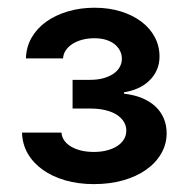

<svg xmlns="http://www.w3.org/2000/svg" viewBox="-20 -825 478 487"><path d="M218 -358Q179 -358 145.8 -367.5Q112.6 -377.1 88.4 -394.4Q64.3 -411.6 50.4 -435.5Q36.6 -459.5 35.9 -488.6H136Q136.7 -477.3 143.3 -468.2Q149.9 -459.2 160.9 -452.8Q171.9 -446.4 186.4 -443Q201 -439.6 218 -439.6Q235.8 -439.6 250.7 -443.4Q265.6 -447.1 276.8 -454.2Q288 -461.3 294.2 -471.4Q300.4 -481.5 300.4 -494Q300.4 -506 294 -516.3Q287.6 -526.6 275.9 -534.1Q264.2 -541.5 247.3 -545.6Q230.5 -549.7 209.2 -549.7H164.1V-622.5H209.2Q226.9 -622.5 241.5 -626.4Q256 -630.3 266.7 -637.3Q277.3 -644.2 283.2 -654.1Q289.1 -664.1 289.1 -675.8Q289.1 -687.5 283.9 -697.1Q278.8 -706.7 269.7 -713.6Q260.7 -720.5 247.9 -724.3Q235.1 -728 219.5 -728Q203.1 -728 188.9 -724.3Q174.7 -720.5 164.1 -713.8Q153.4 -707 147 -697.6Q140.6 -688.2 139.9 -676.8H45.8Q46.5 -705.6 60 -729.2Q73.5 -752.8 96.9 -769.7Q120.4 -786.6 152 -796Q183.6 -805.4 219.8 -805.4Q256.7 -805.4 287.1 -795.8Q317.5 -786.2 339.1 -769.7Q360.8 -753.2 372.7 -730.6Q384.6 -708.1 384.6 -681.8Q384.6 -662.6 377.5 -647Q370.4 -631.4 358.1 -619.9Q345.9 -608.3 329.5 -601Q313.2 -593.8 294.4 -590.9V-587.4Q320.3 -584.5 340.4 -576.2Q360.4 -567.8 374.3 -554.9Q388.1 -541.9 395.4 -524.7Q402.7 -507.5 402.7 -487.2Q402.7 -459.2 388.8 -435.4Q375 -411.6 350.5 -394.4Q326 -377.1 292.1 -367.5Q258.2 -358 218 -358Z"/></svg>

Font: Interop SemBd
Style: Regular
Weight: 600
Designer: Rasmus Andersson, Google, Jang Haemin
Foundry: jhaemin
Version: Version 1.008